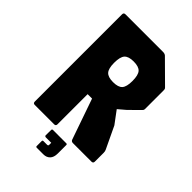

<svg xmlns="http://www.w3.org/2000/svg" viewBox="-241 -757 998 998"><g transform="rotate(45 258.0 -258.0)"><path d="M66 0Q53.5 0 53.5 -12.5V-654Q53.5 -666.5 66 -666.5H342.5Q355 -666.5 362.5 -660L477.5 -546Q483 -541 484.5 -537.5Q486 -534 486 -526V-389Q486 -382.5 480 -377L423 -320.5L382.5 -286L433.5 -217.5L491 -96.5Q493 -92 494 -87.8Q495 -83.5 495 -77.5V-12.5Q495 0 482.5 0H346Q335 0 331 -10L253 -234H220.5V-12.5Q220.5 0 208 0ZM269.5 -371.5Q307.5 -371.5 322.2 -388Q337 -404.5 337 -447Q337 -490.5 322.2 -507Q307.5 -523.5 269.5 -523.5Q232.5 -523.5 217.5 -507Q202.5 -490.5 202.5 -447Q202.5 -404.5 217.5 -388Q232.5 -371.5 269.5 -371.5ZM230.5 150Q224 150 224 143.5V107.5Q224 101 230.5 101H257.5Q265.5 101 265.5 94V78.5H224Q217.5 76.5 217.5 71L218 31.5Q218 25 225 25H322.5Q329 25 329 31.5V93.5Q329 122 315.2 136Q301.5 150 279 150Z"/></g></svg>

Font: Jaro 24pt
Style: Regular
Weight: 400
Designer: Agyei Archer, Celine Hurka, Mirko Velimirović
Version: Version 1.000